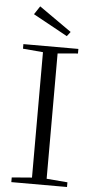

<svg xmlns="http://www.w3.org/2000/svg" viewBox="-58 -885 449 919"><g transform="rotate(5 166.5 -425.0)"><path d="M236.3 -719.2 70.8 -810.1 97.2 -850.1 252.9 -740.7ZM32.7 0V-22.5L129.4 -30.3V-632.8L32.7 -641.1V-663.1H296.9V-641.1L199.7 -632.8V-30.8L300.3 -22.5V0Z"/></g></svg>

Font: Elstob Light
Style: Regular
Weight: 300
Designer: Peter S. Baker
Version: Version 1.015